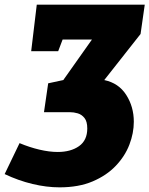

<svg xmlns="http://www.w3.org/2000/svg" viewBox="-106 -560 642 825"><path d="M150 245Q94 245 33.5 230.5Q-27 216 -86 188L-22 55Q21 73 63.5 83Q106 93 142 93Q198 93 233.5 68Q269 43 269 -8Q269 -38 257 -53Q245 -68 228 -73Q211 -78 194 -78H83L101 -202L166 -216L289 -390H163L144 -340H28L52 -540H516L498 -414L342 -216Q404 -203 436.5 -152Q469 -101 469 -37Q469 12 450 61.5Q431 111 391.5 152.5Q352 194 292 219.5Q232 245 150 245Z"/></svg>

Font: Bitter Black
Style: Italic
Weight: 900
Italic angle: -9°
Designer: Sol Matas, and Bitter project Authors
Foundry: Sol Matas
Version: Version 2.001